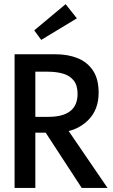

<svg xmlns="http://www.w3.org/2000/svg" viewBox="-20 -928 558 948"><path d="M511 0H383.5L205.5 -273H154.5V0H52V-660H256Q315 -660 362.8 -641Q410.5 -622 438.8 -580.2Q467 -538.5 467 -470Q467 -387 416.5 -336Q375 -294.5 319 -281ZM218 -351Q363 -351 363 -464.5Q363 -507 343.5 -531Q324 -555 291 -564.5Q258 -574 217 -574H154.5V-351ZM183.5 -731 149 -778 304 -907.5 359.5 -837.5Z"/></svg>

Font: Lucymar Sans Medium
Style: Regular
Weight: 500
Foundry: The League of Moveable Type (original font) / Main changes by Cristiano Sobral with portions from Mirco Monsees
Version: Version 2.001;August 30, 2020;FontCreator 13.0.0.2681 64-bit